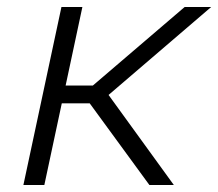

<svg xmlns="http://www.w3.org/2000/svg" viewBox="-20 -530 625 550"><path d="M47 0 156 -510H216L168 -285H246L509 -510H585L291 -258L478 0H408L237 -234H157L107 0Z"/></svg>

Font: Saira SemiExpanded Light
Style: Italic
Weight: 300
Width: 6
Italic angle: -12°
Designer: Hector Gatti with collaboration of the Omnibus-Type team
Foundry: Omnibus-Type
Version: Version 1.101